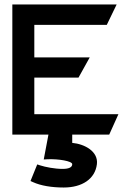

<svg xmlns="http://www.w3.org/2000/svg" viewBox="-20 -600 565 856"><path d="M133 -489H456L500 -580H35V0H196L175 111L192 110C240 108 302 118 302 132C302 145 289 153 259 153C224 153 183 145 158 137L146 133L116 207L127 212C162 228 211 236 264 236C346 236 404 198 412 132C419 75 357 42 302 37V0H467L508 -91H133V-254H330L380 -344H133Z"/></svg>

Font: Charger
Style: ExBd
Weight: 400
Designer: Jasper
Foundry: Cannot Into Space Fonts
Version: Version 0.99